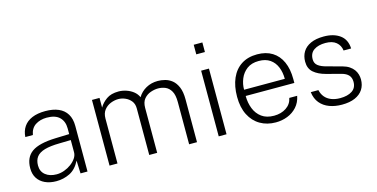

<svg xmlns="http://www.w3.org/2000/svg" viewBox="-73 -1086 2866 1460"><g transform="rotate(-15 1360.0 -356.0)"><path d="M223.5 10Q173 10 135 -7.5Q97 -25 76.2 -57.5Q55.5 -90 55.5 -135.5Q55.5 -222 113.2 -262.8Q171 -303.5 301.5 -307.5L409 -311V-356.5Q409 -411 376.2 -443.5Q343.5 -476 275 -476Q223 -475.5 186.2 -451.5Q149.5 -427.5 140.5 -375.5H81Q84 -422.5 107 -456.5Q130 -490.5 173.2 -508.8Q216.5 -527 278 -527Q338.5 -527 381.5 -508.5Q424.5 -490 447.2 -452.5Q470 -415 470 -359V0H415L411 -101.5Q379.5 -39 329.8 -14.5Q280 10 223.5 10ZM239 -40Q269 -40 298.8 -50.8Q328.5 -61.5 353.5 -80Q378.5 -98.5 393.8 -121.2Q409 -144 409 -168V-264L319 -262Q246.5 -261 202.5 -248.2Q158.5 -235.5 138.2 -209.2Q118 -183 118 -141Q118 -93.5 151.5 -66.8Q185 -40 239 -40Z M643.5 0V-517H703V-441Q723 -475.5 759 -501.2Q795 -527 855 -527Q884 -527 914.2 -517.2Q944.5 -507.5 969 -488.5Q993.5 -469.5 1006 -441.5Q1029.5 -481 1070.8 -504Q1112 -527 1164 -527Q1190.5 -527 1220 -519.5Q1249.5 -512 1274.8 -491.8Q1300 -471.5 1316 -434Q1332 -396.5 1332 -336.5V0H1270V-332.5Q1270 -388 1253 -418Q1236 -448 1209 -459.8Q1182 -471.5 1151 -471.5Q1123.5 -471.5 1092.8 -461Q1062 -450.5 1040.2 -425Q1018.5 -399.5 1018.5 -353.5V0H956V-367Q956 -402 937.8 -425Q919.5 -448 892.2 -459.8Q865 -471.5 838 -471.5Q808.5 -471.5 778 -459.5Q747.5 -447.5 726.8 -421.5Q706 -395.5 706 -353.5V0Z M1564.5 -517V0H1503V-517ZM1567.5 -722V-646.5H1499.5V-722Z M1780.5 -243.5Q1780.5 -189.5 1798.5 -143.8Q1816.5 -98 1854.2 -70.2Q1892 -42.5 1951 -42.5Q2007 -42.5 2047.2 -69.2Q2087.5 -96 2097 -143.5H2159Q2149 -92.5 2118 -58.2Q2087 -24 2043.5 -7Q2000 10 1951.5 10Q1882 10 1828.8 -21Q1775.5 -52 1745.5 -111Q1715.5 -170 1715.5 -253.5Q1715.5 -337.5 1742.5 -399Q1769.5 -460.5 1821 -493.8Q1872.5 -527 1945.5 -527Q2015 -527 2063.8 -496.8Q2112.5 -466.5 2138 -410Q2163.5 -353.5 2163.5 -274.5V-243.5ZM1781 -292.5H2101.5Q2101.5 -344 2084.5 -385.5Q2067.5 -427 2032.8 -451Q1998 -475 1944.5 -475Q1887.5 -475 1851.2 -447.8Q1815 -420.5 1797.8 -378.5Q1780.5 -336.5 1781 -292.5Z M2471.5 10Q2417.5 10 2373.2 -6.5Q2329 -23 2300.8 -57Q2272.5 -91 2266 -143.5H2326Q2333 -111.5 2351.8 -88.8Q2370.5 -66 2401 -53.8Q2431.5 -41.5 2471.5 -41.5Q2529.5 -41.5 2565 -64.5Q2600.5 -87.5 2600.5 -135.5Q2600.5 -168 2582.8 -187.8Q2565 -207.5 2529.5 -217L2413.5 -247.5Q2354.5 -263 2319.5 -293.2Q2284.5 -323.5 2284.5 -378Q2284.5 -422 2304.8 -455.5Q2325 -489 2366.5 -508Q2408 -527 2470 -527Q2548 -527 2596.8 -491.5Q2645.5 -456 2648.5 -385H2589Q2584 -426 2554 -451Q2524 -476 2469.5 -476Q2414 -476 2379.2 -452.8Q2344.5 -429.5 2344.5 -380.5Q2344.5 -348.5 2367.8 -330.5Q2391 -312.5 2434.5 -301.5L2549 -270.5Q2580.5 -262 2601.8 -247.8Q2623 -233.5 2635.8 -216Q2648.5 -198.5 2654.2 -178.5Q2660 -158.5 2660 -139Q2660 -93.5 2638.5 -60.2Q2617 -27 2575.2 -8.5Q2533.5 10 2471.5 10Z"/></g></svg>

Font: Public Sans Thin ExtraLight
Style: Regular
Weight: 250
Version: Version 1.007